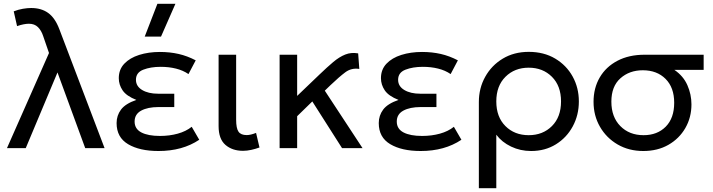

<svg xmlns="http://www.w3.org/2000/svg" viewBox="-20 -777 3738 1007"><path d="M16.5 0 237 -499 206.5 -587.5Q197 -617 179 -634.8Q161 -652.5 131.5 -652.5Q119.5 -652.5 103.8 -649.5Q88 -646.5 69.5 -640L52 -717.5Q76.5 -727 100.2 -731Q124 -735 143.5 -735Q196.5 -735 232.5 -709.2Q268.5 -683.5 291 -624.5L528.5 0H427L281.5 -397L115 0Z M811 15Q712 15 651.8 -20.8Q591.5 -56.5 591.5 -131.5Q591.5 -171 614.5 -202Q637.5 -233 695 -253Q643 -273.5 623 -303.2Q603 -333 603 -367Q603 -412.5 632 -443Q661 -473.5 710 -489Q759 -504.5 818.5 -504.5Q871 -504.5 916.8 -494Q962.5 -483.5 1006.5 -460.5L968.5 -388.5Q940 -408 903 -417.2Q866 -426.5 822.5 -426.5Q770 -426.5 731.5 -411.5Q693 -396.5 693 -358.5Q693 -324.5 725.5 -305Q758 -285.5 809 -285.5H894V-215.5H811Q755 -215.5 720.5 -196.8Q686 -178 686 -139.5Q686 -101 721.2 -82.5Q756.5 -64 819 -64Q869 -64 912.2 -76Q955.5 -88 985.5 -112L1025 -44Q937 15 811 15ZM739 -585 805.5 -757H900L824.5 -585Z M1254.5 14Q1198.5 14 1162.5 -17Q1126.5 -48 1126.5 -115.5V-490H1218.5V-149.5Q1218.5 -104 1231 -86.2Q1243.5 -68.5 1274 -68.5Q1294 -68.5 1323 -80L1341 -3.5Q1319 4.5 1297 9.2Q1275 14 1254.5 14Z M1446.5 0V-490H1538.5V-274L1656 -386.5Q1695.5 -424.5 1727.5 -451.5Q1759.5 -478.5 1790.8 -491Q1822 -503.5 1858.5 -497L1864.5 -415.5Q1823.5 -422 1791.2 -398Q1759 -374 1713.5 -330.5L1683.5 -301.5L1881.5 0H1774L1618 -245L1538.5 -167.5V0Z M2186 15Q2087 15 2026.8 -20.8Q1966.5 -56.5 1966.5 -131.5Q1966.5 -171 1989.5 -202Q2012.5 -233 2070 -253Q2018 -273.5 1998 -303.2Q1978 -333 1978 -367Q1978 -412.5 2007 -443Q2036 -473.5 2085 -489Q2134 -504.5 2193.5 -504.5Q2246 -504.5 2291.8 -494Q2337.5 -483.5 2381.5 -460.5L2343.5 -388.5Q2315 -408 2278 -417.2Q2241 -426.5 2197.5 -426.5Q2145 -426.5 2106.5 -411.5Q2068 -396.5 2068 -358.5Q2068 -324.5 2100.5 -305Q2133 -285.5 2184 -285.5H2269V-215.5H2186Q2130 -215.5 2095.5 -196.8Q2061 -178 2061 -139.5Q2061 -101 2096.2 -82.5Q2131.5 -64 2194 -64Q2244 -64 2287.2 -76Q2330.5 -88 2360.5 -112L2400 -44Q2312 15 2186 15Z M2491.5 210V-242Q2491.5 -314.5 2524.8 -374.2Q2558 -434 2617 -469.5Q2676 -505 2753 -505Q2832.5 -505 2891.8 -469.8Q2951 -434.5 2983.5 -375.5Q3016 -316.5 3016 -245Q3016 -173.5 2984 -114.2Q2952 -55 2895.5 -20Q2839 15 2765.5 15Q2709 15 2660.5 -8.2Q2612 -31.5 2583 -70.5V210ZM2753 -68Q2827 -68 2874.8 -115.8Q2922.5 -163.5 2922.5 -245Q2922.5 -326.5 2874.8 -374.2Q2827 -422 2753 -422Q2679 -422 2631 -374.2Q2583 -326.5 2583 -245Q2583 -163.5 2630.8 -115.8Q2678.5 -68 2753 -68Z M3354 15Q3278.5 15 3219.5 -19.2Q3160.5 -53.5 3126.8 -112Q3093 -170.5 3093 -243Q3093 -315 3125.5 -370.8Q3158 -426.5 3218.2 -458.2Q3278.5 -490 3361 -490H3670.5V-410.5H3517Q3564 -378.5 3585.2 -330.2Q3606.5 -282 3606.5 -229.5Q3606.5 -161 3574.5 -105.5Q3542.5 -50 3485.8 -17.5Q3429 15 3354 15ZM3355.5 -68Q3427.5 -68 3471.8 -112.8Q3516 -157.5 3516 -238Q3516 -318 3470.8 -363.2Q3425.5 -408.5 3351.5 -408.5Q3281 -408.5 3233.8 -366.2Q3186.5 -324 3186.5 -244Q3186.5 -163.5 3233.5 -115.8Q3280.5 -68 3355.5 -68Z"/></svg>

Font: Geologica Light
Style: Regular
Weight: 300
Designer: Sindre Bremnes, Frode Helland
Foundry: Monokrom Skriftforlag AS
Version: Version 1.010; ttfautohint (v1.8.4.7-5d5b);gftools[0.9.28]